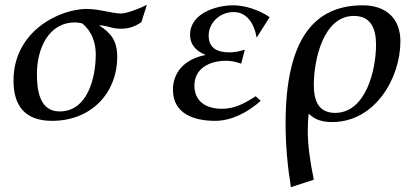

<svg xmlns="http://www.w3.org/2000/svg" viewBox="-20 -486 1724 796"><path d="M36 -152C36 -50 81 15 196 15C357 15 466 -99 466 -251C466 -319 438 -351 390 -381C431 -380 439 -367 481 -367C516 -367 539 -376 566 -394L589 -466C554 -448 503 -430 481 -430C448 -430 389 -449 340 -449C227 -449 36 -357 36 -152ZM133 -179C133 -284 181 -393 291 -393C303 -393 321 -389 321 -389C360 -357 377 -311 377 -261C377 -165 344 -24 227 -24C145 -24 133 -110 133 -179Z M697 -114C697 -12 788 15 872 15C940 15 1007 -20 1061 -68L1040 -87C992 -56 952 -35 900 -35C835 -35 786 -65 786 -131C786 -202 848 -234 917 -234C936 -234 955 -231 980 -222L995 -280C966 -271 948 -269 929 -269C880 -269 845 -288 845 -338C845 -392 892 -436 948 -436C1001 -436 1033 -393 1044 -330L1098 -415C1054 -445 995 -464 947 -464C877 -464 768 -431 768 -342C768 -298 797 -272 833 -258C759 -245 697 -197 697 -114Z M1164 26C1164 115 1172 203 1186 290L1281 259C1264 175 1256 115 1256 55C1256 32 1257 9 1260 -15C1286 12 1320 20 1357 20C1535 20 1640 -162 1640 -315C1640 -409 1581 -464 1484 -464C1286 -464 1164 -329 1164 26ZM1281 -134C1281 -237 1320 -420 1447 -420C1518 -420 1539 -367 1539 -301C1539 -196 1497 -18 1369 -18C1299 -18 1281 -71 1281 -134Z"/></svg>

Font: KpRoman
Style: SemiboldItalic
Weight: 600
Italic angle: -11°
Version: Version 0.66